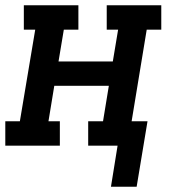

<svg xmlns="http://www.w3.org/2000/svg" viewBox="-27 -550 647 725"><path d="M392 155 417 0H306V-92H362L384 -226H178L156 -92H199V0H-7V-92H48L106 -438H63V-530H269V-438H214L194 -318H399L419 -438H376V-530H582V-438H527L470 -92H530L489 155Z"/></svg>

Font: Iosevka Slab SmBdExObl
Style: Regular
Weight: 600
Width: 7
Italic angle: -9°
Monospace: yes
Designer: Belleve Invis
Foundry: Belleve Invis
Version: Version 11.1.0; ttfautohint (v1.8.3)